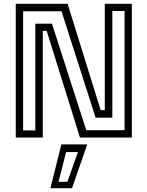

<svg xmlns="http://www.w3.org/2000/svg" viewBox="-20 -720 772 1005"><path d="M101 -37.5H165V-596H252L431.5 -38.5H632V-662.5H568V-104H480.5L302 -661H101ZM62.5 0V-700H334L507 -143.5H528.5V-700H670V0H398.5L224.5 -558H204V0ZM244 265 301 36H436.5L357 265ZM286.5 231.5H332.5L388 76H326Z"/></svg>

Font: Tourney
Style: Regular
Weight: 400
Designer: Tyler Finck
Foundry: Etcetera Type Co
Version: Version 1.015